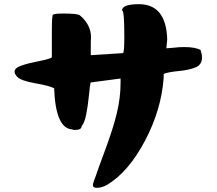

<svg xmlns="http://www.w3.org/2000/svg" viewBox="-20 -882 1040 922"><path d="M50 -538Q50 -556 84 -567.5Q118 -579 165 -588Q212 -597 227 -605Q228 -605 228.5 -607Q229 -609 229 -615.5Q229 -622 229 -627Q229 -632 229 -643V-734Q229 -812 235 -812H236Q241 -817 286 -817Q354 -817 364 -808Q417 -763 417 -703Q417 -689 416 -682V-617L571 -627Q577 -633 577 -705Q577 -831 567 -831L566 -830Q564 -862 648 -862Q778 -861 783 -693L779 -650L815 -653Q839 -656 865 -656Q918 -656 943 -642Q950 -622 950 -606Q950 -572 920.5 -559Q891 -546 839 -541Q787 -536 766 -527V-509Q755 -355 676.5 -206.5Q598 -58 497 4Q470 20 445 20Q426 20 426 7Q426 0 432.5 -17Q439 -34 441 -40Q449 -65 486 -164.5Q523 -264 541 -338.5Q559 -413 559 -485V-505L415 -486Q412 -475 407 -423.5Q402 -372 393.5 -330.5Q385 -289 372 -277Q372 -258 341 -258Q332 -258 324 -261Q247 -268 240 -458Q219 -470 150 -482Q81 -494 63 -513Q50 -526 50 -538Z"/></svg>

Font: NaniFont Regular
Style: Regular
Weight: 400
Designer: Nanigashitei
Version: Version 1.036